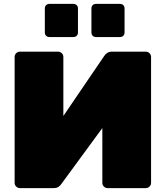

<svg xmlns="http://www.w3.org/2000/svg" viewBox="-20 -965 850 985"><path d="M82 0Q71 0 63 -8Q55 -16 55 -27V-673Q55 -684 63 -692Q71 -700 82 -700H278Q289 -700 297 -692Q305 -684 305 -673V-370L514 -677Q521 -688 531 -694Q541 -700 555 -700H728Q739 -700 747 -692Q755 -684 755 -673V-27Q755 -16 747 -8Q739 0 728 0H532Q521 0 513 -8Q505 -16 505 -27V-308L296 -23Q290 -14 281 -7Q272 0 255 0ZM472 -775Q462 -775 455.5 -781.5Q449 -788 449 -798V-922Q449 -932 455.5 -938.5Q462 -945 472 -945H596Q606 -945 612.5 -938.5Q619 -932 619 -922V-798Q619 -788 612.5 -781.5Q606 -775 596 -775ZM233 -775Q223 -775 216.5 -781.5Q210 -788 210 -798V-922Q210 -932 216.5 -938.5Q223 -945 233 -945H357Q367 -945 373.5 -938.5Q380 -932 380 -922V-798Q380 -788 373.5 -781.5Q367 -775 357 -775Z"/></svg>

Font: Rubik Black
Style: Regular
Weight: 900
Designer: Hubert and Fischer
Foundry: Hubert and Fischer
Version: Version 2.300;gftools[0.9.30]